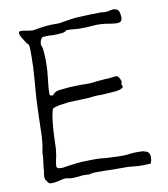

<svg xmlns="http://www.w3.org/2000/svg" viewBox="-78 -746 713 813"><g transform="rotate(-10 278.5 -340.0)"><path d="M450.2 -7.8Q444.3 -7.8 408.2 -11.7Q405.3 -11.7 359.4 -11.7Q329.1 -11.7 316.4 -12.7Q315.4 -12.7 290 -12.7Q265.6 -12.7 265.6 -12.7Q249 -11.7 244.1 -8.8Q229.5 -8.8 214.8 -9.8Q212.9 -9.8 175.8 -5.9Q156.2 -5.9 147.5 -8.8Q138.7 -11.7 115.2 -5.4Q91.8 1 74.2 0Q66.4 0 59.6 -12.7Q56.6 -16.6 54.7 -18.6Q53.7 -19.5 53.7 -23.4Q52.7 -25.4 52.7 -28.3V-38.1L53.7 -43.9V-46.9Q54.7 -50.8 55.2 -53.7Q55.7 -56.6 55.7 -59.6Q55.7 -69.3 59.6 -95.7Q62.5 -112.3 62.5 -130.9Q63.5 -141.6 65.9 -152.3Q68.4 -163.1 69.3 -172.9Q72.3 -205.1 72.3 -215.8Q73.2 -253.9 74.2 -291Q75.2 -328.1 77.1 -363.3Q80.1 -409.2 84 -453.6Q87.9 -498 87.9 -544.9Q87.9 -558.6 87.9 -569.3Q87.9 -585.9 85.9 -591.8Q85 -595.7 77.1 -602.5Q75.2 -604.5 66.4 -619.1Q60.5 -627.9 56.6 -636.2Q52.7 -644.5 52.7 -648.4Q52.7 -658.2 62.5 -657.2Q73.2 -657.2 83.5 -654.8Q93.8 -652.3 107.4 -651.4Q115.2 -650.4 123 -652.3Q130.9 -654.3 139.6 -655.3Q148.4 -657.2 159.2 -658.2Q169.9 -659.2 178.7 -660.2Q189.5 -661.1 200.2 -661.1Q222.7 -661.1 226.6 -661.1Q233.4 -662.1 269.5 -668Q292 -671.9 312.5 -672.9Q337.9 -673.8 360.8 -674.8Q383.8 -675.8 409.2 -675.8Q417 -674.8 425.3 -674.3Q433.6 -673.8 441.4 -675.8H443.4L445.3 -676.8H447.3Q448.2 -677.7 449.2 -677.7Q450.2 -676.8 451.2 -677.7Q452.1 -677.7 453.6 -678.2Q455.1 -678.7 457 -678.7Q458 -679.7 460.9 -679.7Q481.4 -678.7 486.3 -667.5Q491.2 -656.2 491.2 -638.7Q491.2 -617.2 464.8 -619.1Q448.2 -620.1 433.1 -623Q418 -626 399.4 -627Q380.9 -627.9 362.3 -626Q343.8 -624 322.3 -624Q313.5 -624 304.7 -624Q299.8 -624 291 -625Q282.2 -626 266.6 -627H263.7H255.9H252.9Q245.1 -619.1 228 -617.7Q210.9 -616.2 194.3 -616.2Q186.5 -617.2 178.2 -617.2Q169.9 -617.2 163.1 -617.2Q153.3 -616.2 150.4 -616.2Q147.5 -617.2 144.5 -613.3Q138.7 -604.5 137.7 -600.6Q135.7 -591.8 135.7 -584V-583L136.7 -582Q136.7 -581.1 137.7 -579.1Q139.6 -576.2 141.1 -567.4Q142.6 -558.6 143.1 -548.8Q143.6 -539.1 144 -529.8Q144.5 -520.5 144.5 -516.6Q144.5 -492.2 143.1 -471.2Q141.6 -450.2 138.7 -427.7Q136.7 -413.1 135.7 -399.4Q134.8 -385.7 134.8 -372.1Q135.7 -367.2 137.2 -366.7Q138.7 -366.2 141.6 -366.2L150.4 -365.2L153.3 -371.1Q154.3 -373 160.2 -376Q163.1 -377 167 -379.9H169.9L173.8 -381.8Q190.4 -383.8 209.5 -385.7Q228.5 -387.7 248 -387.7Q267.6 -388.7 285.6 -388.2Q303.7 -387.7 320.3 -388.7Q324.2 -389.6 342.3 -391.6Q360.4 -393.6 377.9 -394.5Q380.9 -395.5 386.7 -394.5L405.3 -396.5Q406.2 -396.5 407.2 -396.5L412.1 -397.5Q413.1 -397.5 414.1 -397.5Q418.9 -398.4 423.3 -398.4Q427.7 -398.4 428.7 -398.4H429.7Q436.5 -393.6 440.9 -384.8Q445.3 -376 445.3 -368.2V-367.2L441.4 -365.2L443.4 -360.4V-356.4H445.3V-348.6Q445.3 -345.7 441.4 -343.8Q440.4 -343.8 438.5 -343.3Q436.5 -342.8 434.6 -340.8Q433.6 -339.8 423.8 -337.9Q418.9 -336.9 414.1 -335.9Q413.1 -335.9 385.7 -334Q374 -333 371.1 -333Q363.3 -333 356 -332Q348.6 -331.1 338.9 -332Q327.1 -332 316.4 -330.6Q305.7 -329.1 293 -328.1Q279.3 -327.1 257.8 -326.7Q236.3 -326.2 210.9 -325.2Q202.1 -324.2 168 -319.3Q144.5 -314.5 139.6 -309.6Q134.8 -302.7 130.9 -276.4Q127 -252.9 125 -221.7Q123 -192.4 122.6 -166.5Q122.1 -140.6 120.1 -127.9Q119.1 -117.2 117.7 -110.4Q116.2 -103.5 114.3 -95.7Q113.3 -88.9 111.8 -81.5Q110.4 -74.2 110.4 -66.4Q110.4 -61.5 114.3 -59.6Q116.2 -56.6 124 -56.6Q128.9 -56.6 133.8 -56.2Q138.7 -55.7 144.5 -57.6Q145.5 -57.6 195.3 -64.5Q219.7 -67.4 248 -67.4Q273.4 -68.4 297.9 -67.4Q304.7 -66.4 323.2 -64.9Q341.8 -63.5 374 -62.5Q394.5 -61.5 418 -63.5L429.7 -65.4Q453.1 -67.4 473.6 -66.4Q485.4 -66.4 498.5 -61Q511.7 -55.7 511.7 -36.1Q511.7 -25.4 509.8 -19.5Q508.8 -16.6 507.8 -15.6Q507.8 -13.7 507.8 -10.7Q507.8 -7.8 505.9 -9.8V-8.8Q477.5 -6.8 450.2 -7.8Z"/></g></svg>

Font: ToneOZ-Zhuyin-Tsuipita-TC
Style: Regular
Weight: 400
Designer: ÂÆ£ÂøóÂáåJeffrey Xuan(jeffreyx@gmail.com, ToneOZ.com) ÈòøÂù§(cjkFonts)
Foundry: ToneOZ
Version: Version 0.240710